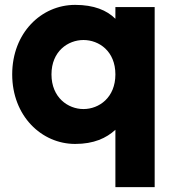

<svg xmlns="http://www.w3.org/2000/svg" viewBox="-20 -581 718 787"><path d="M288 -561C149 -561 30 -446 30 -276C30 -106 150 9 288 9C365 9 416 -15 453 -49V186H614V-552H453V-504C418 -539 365 -561 288 -561ZM191 -276C191 -371 259 -417 322 -417C386 -417 453 -371 453 -276C453 -181 386 -134 322 -134C259 -134 191 -181 191 -276Z"/></svg>

Font: Malmofest
Style: Bold
Weight: 700
Designer: Jonny Pinhorn (Poppins), Kolossal
Version: Version 1.004;Glyphs 3.1.2 (3151)